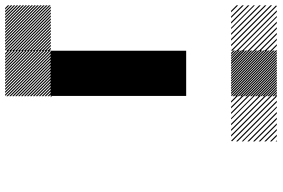

<svg xmlns="http://www.w3.org/2000/svg" viewBox="-188 -688 1043 708"><g transform="rotate(90 333.0 -334.5)"><path d="M334.2 0.8 332.5 -0.8H334.2ZM334.2 11.7 321.7 -0.8H327.5L334.2 5.8ZM334.2 22.5 310.8 -0.8H316.7L334.2 16.7ZM334.2 33.3 300 -0.8H305.8L334.2 27.5ZM334.2 44.2 289.2 -0.8H295L334.2 38.3ZM334.2 55 278.3 -0.8H284.2L334.2 49.2ZM334.2 65.8 267.5 -0.8H273.3L334.2 60ZM334.2 76.7 256.7 -0.8H262.5L334.2 70.8ZM334.2 87.5 245.8 -0.8H251.7L334.2 81.7ZM334.2 98.3 235 -0.8H240.8L334.2 92.5ZM334.2 109.2 224.2 -0.8H230L334.2 103.3ZM334.2 120 213.3 -0.8H219.2L334.2 114.2ZM334.2 130.8 202.5 -0.8H208.3L334.2 125ZM334.2 141.7 191.7 -0.8H197.5L334.2 135.8ZM334.2 152.5 180.8 -0.8H186.7L334.2 146.7ZM334.2 163.3 170 -0.8H175.8L334.2 157.5ZM327.5 167.5 165.8 5.8V0L333.3 167.5ZM316.7 167.5 165.8 16.7V10.8L322.5 167.5ZM305.8 167.5 165.8 27.5V21.7L311.7 167.5ZM295 167.5 165.8 38.3V32.5L300.8 167.5ZM284.2 167.5 165.8 49.2V43.3L290 167.5ZM273.3 167.5 165.8 60V54.2L279.2 167.5ZM262.5 167.5 165.8 70.8V65L268.3 167.5ZM251.7 167.5 165.8 81.7V75.8L257.5 167.5ZM240.8 167.5 165.8 92.5V86.7L246.7 167.5ZM230 167.5 165.8 103.3V97.5L235.8 167.5ZM219.2 167.5 165.8 114.2V108.3L225 167.5ZM208.3 167.5 165.8 125V119.2L214.2 167.5ZM197.5 167.5 165.8 135.8V130L203.3 167.5ZM186.7 167.5 165.8 146.7V140.8L192.5 167.5ZM175.8 167.5 165.8 157.5V151.7L181.7 167.5ZM334.2 -0.8H338.3L334.2 -5ZM167.5 0.8 165.8 -0.8H167.5ZM167.5 11.7 155 -0.8H160.8L167.5 5.8ZM167.5 22.5 144.2 -0.8H150L167.5 16.7ZM167.5 33.3 133.3 -0.8H139.2L167.5 27.5ZM167.5 44.2 122.5 -0.8H128.3L167.5 38.3ZM167.5 55 111.7 -0.8H117.5L167.5 49.2ZM167.5 65.8 100.8 -0.8H106.7L167.5 60ZM167.5 76.7 90 -0.8H95.8L167.5 70.8ZM167.5 87.5 79.2 -0.8H85L167.5 81.7ZM167.5 98.3 68.3 -0.8H74.2L167.5 92.5ZM167.5 109.2 57.5 -0.8H63.3L167.5 103.3ZM167.5 120 46.7 -0.8H52.5L167.5 114.2ZM167.5 130.8 35.8 -0.8H41.7L167.5 125ZM167.5 141.7 25 -0.8H30.8L167.5 135.8ZM167.5 152.5 14.2 -0.8H20L167.5 146.7ZM167.5 163.3 3.3 -0.8H9.2L167.5 157.5ZM160.8 167.5 -0.8 5.8V0L166.7 167.5ZM150 167.5 -0.8 16.7V10.8L155.8 167.5ZM139.2 167.5 -0.8 27.5V21.7L145 167.5ZM128.3 167.5 -0.8 38.3V32.5L134.2 167.5ZM117.5 167.5 -0.8 49.2V43.3L123.3 167.5ZM106.7 167.5 -0.8 60V54.2L112.5 167.5ZM95.8 167.5 -0.8 70.8V65L101.7 167.5ZM85 167.5 -0.8 81.7V75.8L90.8 167.5ZM74.2 167.5 -0.8 92.5V86.7L80 167.5ZM63.3 167.5 -0.8 103.3V97.5L69.2 167.5ZM52.5 167.5 -0.8 114.2V108.3L58.3 167.5ZM41.7 167.5 -0.8 125V119.2L47.5 167.5ZM30.8 167.5 -0.8 135.8V130L36.7 167.5ZM20 167.5 -0.8 146.7V140.8L25.8 167.5ZM9.2 167.5 -0.8 157.5V151.7L15 167.5ZM167.5 -0.8H171.7L167.5 -5ZM500.8 -830 496.7 -834.2H500.8ZM500.8 -809.2 475.8 -834.2H481.7L500.8 -815ZM500.8 -788.3 455 -834.2H460.8L500.8 -794.2ZM500.8 -767.5 434.2 -834.2H440L500.8 -773.3ZM500.8 -746.7 413.3 -834.2H419.2L500.8 -752.5ZM500.8 -725.8 392.5 -834.2H398.3L500.8 -731.7ZM500.8 -705 371.7 -834.2H376.7L500.8 -710ZM500.8 -684.2 350.8 -834.2H356.7L500.8 -690ZM498.3 -665.8 332.5 -831.7 335.8 -834.2 500.8 -669.2ZM477.5 -665.8 332.5 -810.8V-816.7L483.3 -665.8ZM456.7 -665.8 332.5 -790V-795.8L462.5 -665.8ZM435.8 -665.8 332.5 -769.2V-775L441.7 -665.8ZM415 -665.8 332.5 -748.3V-753.3L420 -665.8ZM394.2 -665.8 332.5 -727.5V-733.3L400 -665.8ZM373.3 -665.8 332.5 -706.7V-712.5L379.2 -665.8ZM352.5 -665.8 332.5 -685.8V-691.7L358.3 -665.8ZM500.8 -834.2H502.5L500.8 -835.8ZM334.2 -826.7 326.7 -834.2H332.5L334.2 -832.5ZM334.2 -817.5 317.5 -834.2H323.3L334.2 -823.3ZM334.2 -808.3 308.3 -834.2H314.2L334.2 -814.2ZM334.2 -799.2 299.2 -834.2H305L334.2 -805ZM334.2 -790 290 -834.2H295.8L334.2 -795.8ZM334.2 -780.8 280.8 -834.2H286.7L334.2 -786.7ZM334.2 -771.7 271.7 -834.2H277.5L334.2 -777.5ZM334.2 -762.5 262.5 -834.2H268.3L334.2 -768.3ZM334.2 -753.3 253.3 -834.2H259.2L334.2 -759.2ZM334.2 -744.2 244.2 -834.2H250L334.2 -750ZM334.2 -735 235 -834.2H240.8L334.2 -740.8ZM334.2 -725.8 225.8 -834.2H231.7L334.2 -731.7ZM334.2 -716.7 216.7 -834.2H222.5L334.2 -722.5ZM334.2 -707.5 207.5 -834.2H213.3L334.2 -713.3ZM334.2 -698.3 198.3 -834.2H204.2L334.2 -704.2ZM334.2 -689.2 189.2 -834.2H195L334.2 -695ZM334.2 -680 180 -834.2H185.8L334.2 -685.8ZM334.2 -670.8 170.8 -834.2H176.7L334.2 -676.7ZM330 -665.8 165.8 -830 167.5 -834.2 334.2 -667.5ZM320.8 -665.8 165.8 -820.8V-826.7L326.7 -665.8ZM311.7 -665.8 165.8 -811.7V-817.5L317.5 -665.8ZM302.5 -665.8 165.8 -802.5V-808.3L308.3 -665.8ZM293.3 -665.8 165.8 -793.3V-799.2L299.2 -665.8ZM284.2 -665.8 165.8 -784.2V-790L290 -665.8ZM275 -665.8 165.8 -775V-780.8L280.8 -665.8ZM265.8 -665.8 165.8 -765.8V-771.7L271.7 -665.8ZM256.7 -665.8 165.8 -756.7V-762.5L262.5 -665.8ZM247.5 -665.8 165.8 -747.5V-753.3L253.3 -665.8ZM238.3 -665.8 165.8 -738.3V-744.2L244.2 -665.8ZM229.2 -665.8 165.8 -729.2V-735L235 -665.8ZM220 -665.8 165.8 -720V-725.8L225.8 -665.8ZM210 -665.8 165.8 -710V-716.7L216.7 -665.8ZM201.7 -665.8 165.8 -701.7V-707.5L207.5 -665.8ZM192.5 -665.8 165.8 -692.5V-698.3L198.3 -665.8ZM183.3 -665.8 165.8 -683.3V-689.2L189.2 -665.8ZM174.2 -665.8 165.8 -674.2V-680L180 -665.8ZM167.5 -830 163.3 -834.2H167.5ZM167.5 -809.2 142.5 -834.2H148.3L167.5 -815ZM167.5 -788.3 121.7 -834.2H127.5L167.5 -794.2ZM167.5 -767.5 100.8 -834.2H106.7L167.5 -773.3ZM167.5 -746.7 80 -834.2H85.8L167.5 -752.5ZM167.5 -725.8 59.2 -834.2H65L167.5 -731.7ZM167.5 -705 38.3 -834.2H43.3L167.5 -710ZM167.5 -684.2 17.5 -834.2H23.3L167.5 -690ZM165 -665.8 -0.8 -831.7 2.5 -834.2 167.5 -669.2ZM144.2 -665.8 -0.8 -810.8V-816.7L150 -665.8ZM123.3 -665.8 -0.8 -790V-795.8L129.2 -665.8ZM102.5 -665.8 -0.8 -769.2V-775L108.3 -665.8ZM81.7 -665.8 -0.8 -748.3V-753.3L86.7 -665.8ZM60.8 -665.8 -0.8 -727.5V-733.3L66.7 -665.8ZM40 -665.8 -0.8 -706.7V-712.5L45.8 -665.8ZM19.2 -665.8 -0.8 -685.8V-691.7L25 -665.8ZM167.5 -834.2H169.2L167.5 -835.8ZM166.7 -166.7H333.3V0H166.7ZM166.7 -333.3H333.3V0H166.7ZM166.7 -500H333.3V-166.7H166.7Z"/></g></svg>

Font: 0xA000-Pixelated-Mono
Style: Pixelated-Mono
Weight: 400
Version: Version 0.1